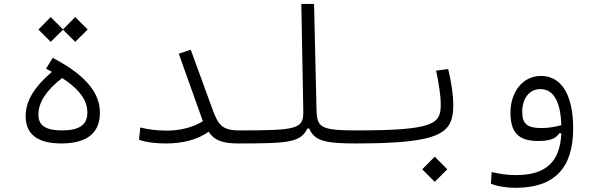

<svg xmlns="http://www.w3.org/2000/svg" viewBox="-20 -713 2970 957"><path d="M285.6 2C418.9 2 478 -54.7 478 -150.9C478 -241.7 419.9 -332 242.7 -424.8L209.5 -370.6C219.7 -365.2 229.5 -359.9 238.8 -355C141.6 -271.5 107.9 -202.1 107.9 -134.3C107.9 -54.2 154.3 2 285.6 2ZM289.6 -324.2C392.6 -256.8 415.5 -201.2 415.5 -151.4C415.5 -91.8 376 -63 289.6 -63C209 -63 171.4 -86.4 171.4 -141.6C171.4 -202.6 209.5 -261.2 289.6 -324.2ZM355 -504.4 417 -565.9 355 -627.9 293.9 -566.4 232.9 -627.9 171.4 -565.9 232.9 -504.4 293.9 -564.9Z M809.6 2C886.7 2 966.3 -16.1 1019.5 -56.6C1050.3 -10.7 1092.8 1.5 1166 2C1189.5 2 1204.1 -4.4 1204.1 -32.7C1204.1 -56.2 1196.8 -63 1171.9 -63C1085 -63 1066.9 -92.3 1037.6 -172.4L930.7 -465.3L871.1 -445.3L991.2 -108.9C939.9 -76.2 872.1 -62 813 -62C765.6 -62 724.1 -66.4 679.2 -77.6L672.9 -16.1C717.8 -1 766.1 2 809.6 2Z M1166 2C1417 2 1477.5 -2.4 1512.2 -72.3H1521.5C1546.9 -10.7 1602.1 2 1752 2C1780.3 2 1794.4 -4.9 1794.4 -32.7C1794.4 -54.2 1782.7 -63 1757.8 -63C1575.7 -63 1560.1 -78.1 1557.6 -167L1545.4 -693.4H1481.9L1491.7 -162.6C1493.7 -70.3 1466.8 -63 1171.9 -63C1152.3 -63 1137.7 -57.6 1137.7 -32.7C1137.7 -10.7 1147 2 1166 2Z M1752 2C2184.6 2 2239.3 -49.3 2239.3 -191.4C2239.3 -241.2 2229 -306.2 2213.9 -369.1L2153.8 -360.8C2166 -301.8 2176.8 -241.2 2176.8 -192.4C2176.8 -97.2 2148.9 -63 1757.8 -63C1747.1 -63 1739.3 -53.7 1739.3 -33.7C1739.3 -9.8 1742.7 2 1752 2ZM2147 193.4 2209.5 130.9 2147 67.9 2084.5 130.9Z M2550.3 223.1C2745.1 223.1 2836.9 123 2836.9 -72.8C2836.9 -240.2 2778.3 -334.5 2676.8 -334.5C2581.5 -334.5 2524.4 -249.5 2524.4 -152.8C2524.4 -56.2 2560.1 -10.3 2662.1 -10.3C2729 -10.3 2752.4 -25.9 2767.6 -48.3L2777.8 -48.8C2772 91.8 2703.1 159.7 2551.8 159.7C2509.3 159.7 2474.1 154.8 2430.7 144.5L2426.8 202.6C2461.9 216.8 2507.8 223.1 2550.3 223.1ZM2777.8 -88.9C2746.6 -81.1 2715.3 -74.7 2680.2 -74.7C2605.5 -74.7 2583 -96.7 2583 -156.2C2583 -218.8 2615.7 -269 2673.8 -269C2738.3 -269 2774.4 -207 2777.8 -88.9Z"/></svg>

Font: Cascadia Code PL Light
Style: Regular
Weight: 300
Monospace: yes
Designer: Aaron Bell
Foundry: Saja Typeworks
Version: Version 2404.023